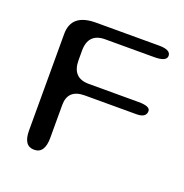

<svg xmlns="http://www.w3.org/2000/svg" viewBox="-89 -509 572 598"><g transform="rotate(20 197.5 -210.0)"><path d="M120 -43Q120 9 85 9Q50 9 50 -42V-362Q50 -429 131 -429H340Q379 -429 379 -409Q379 -390 338 -390H176Q120 -390 120 -332V-301Q120 -242 175 -242H340Q379 -242 379 -226Q379 -204 347 -204H176Q120 -204 120 -152Z"/></g></svg>

Font: Cute Font
Style: Regular
Weight: 400
Designer: TypoDesign Lab.inc.
Foundry: TypoDesign Lab.inc.
Version: Version 1.00